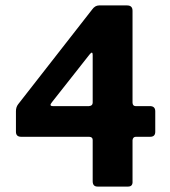

<svg xmlns="http://www.w3.org/2000/svg" viewBox="-20 -687 626 707"><path d="M321.3 -19.7V-172.3Q321 -182.7 308.3 -183.3H58Q38.7 -183.3 38.7 -202V-277.7Q38.7 -292.7 47 -303.3L319.3 -652Q330 -667 344.7 -667H448Q468.7 -667 468 -646V-308.7Q468.7 -296.7 478.7 -296.3H531.7Q551.7 -296.3 551.7 -277.3V-201.7Q551.7 -183.3 533 -183.3H480Q469.7 -183 468 -171.3V-20.3Q469.7 0 451.7 0H339Q321.3 0 321.3 -19.7ZM174.7 -296.3H307.7Q321.3 -297.3 321.3 -309V-484.7Q321.3 -500.7 309.7 -486.3L171.3 -310.7Q159.3 -296.3 174.7 -296.3Z"/></svg>

Font: Vivano Light
Style: Regular
Weight: 300
Designer: Joe Prince, Josias Burgherr
Version: Version 2.064;September 19, 2022;FontCreator 14.0.0.2877 64-